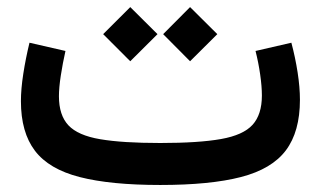

<svg xmlns="http://www.w3.org/2000/svg" viewBox="-20 -527 914 547"><path d="M810.1 -405.3Q821.3 -363.3 827.9 -320.8Q834.5 -278.3 834.5 -242.7Q834.5 -151.9 794.4 -98.6Q754.4 -45.4 666.7 -22.7Q579.1 0 436.5 0Q294.9 0 207.3 -22.5Q119.6 -44.9 79.6 -97.4Q39.6 -149.9 39.6 -238.8Q39.6 -273.4 46.4 -317.1Q53.2 -360.8 64 -405.3L166.5 -381.8Q158.7 -347.2 153.3 -312.3Q147.9 -277.3 147.9 -252.9Q147.9 -198.7 175 -169.9Q202.1 -141.1 265.4 -130.4Q328.6 -119.6 436.5 -119.6Q546.4 -119.6 609.6 -130.9Q672.9 -142.1 699.5 -171.4Q726.1 -200.7 726.1 -254.9Q726.1 -280.8 721.2 -314.9Q716.3 -349.1 708 -381.8ZM273.9 -429.7 351.1 -506.8 428.7 -429.7 351.1 -352.5ZM444.8 -429.7 521.5 -506.8 599.1 -429.7 521.5 -352.5Z"/></svg>

Font: Estedad-FD SemiBold
Style: Regular
Weight: 600
Designer: Amin Abedi
Version: Version 7.3